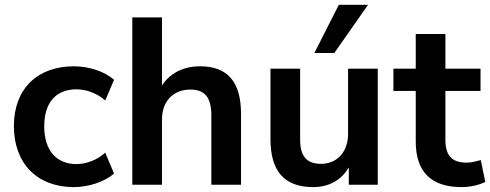

<svg xmlns="http://www.w3.org/2000/svg" viewBox="-20 -763 2024 793"><path d="M285.3 9.8C345.1 9.8 411.8 -11.8 451 -46.1L414.7 -132.4C380.4 -101 334.3 -85.3 296.1 -85.3C210.8 -85.3 162.7 -144.1 162.7 -241.2C162.7 -339.2 210.8 -394.1 296.1 -394.1C335.3 -394.1 380.4 -378.4 414.7 -348L451 -433.3C411.8 -468.6 346.1 -489.2 285.3 -489.2C133.3 -489.2 37.3 -395.1 37.3 -242.2C37.3 -88.2 133.3 9.8 285.3 9.8Z M526.5 0H649V-269.6C649 -344.1 695.1 -393.1 766.7 -393.1C825.5 -393.1 852.9 -360.8 852.9 -286.3V0H975.5V-292.2C975.5 -424.5 920.6 -489.2 805.9 -489.2C728.4 -489.2 663.7 -452 635.3 -383.3H649V-691.2H526.5Z M1273.5 9.8C1349 9.8 1406.9 -29.4 1434.3 -100H1420.6V0H1540.2V-479.4H1417.6V-209.8C1417.6 -135.3 1371.6 -86.3 1305.9 -86.3C1246.1 -86.3 1219.6 -118.6 1219.6 -186.3V-479.4H1097.1V-188.2C1097.1 -56.9 1153.9 9.8 1273.5 9.8ZM1278.4 -544.1H1360.8L1500 -743.1H1379.4Z M1887.3 9.8C1920.6 9.8 1960.8 1 1984.3 -11.8L1965.7 -102C1945.1 -96.1 1925.5 -91.2 1906.9 -91.2C1845.1 -91.2 1819.6 -122.5 1819.6 -185.3V-387.3H1964.7V-479.4H1819.6V-622.5H1697.1V-479.4H1604.9V-387.3H1697.1V-178.4C1697.1 -54.9 1758.8 9.8 1887.3 9.8Z"/></svg>

Font: LL Pando Sans
Style: Bold
Weight: 700
Designer: Joshua Smith
Foundry: Joshua Smith
Version: Version 1.000;Glyphs 3.2.1 (3258)